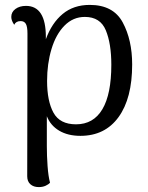

<svg xmlns="http://www.w3.org/2000/svg" viewBox="-20 -541 603 783"><path d="M519 -278Q519 -140 463.5 -63.5Q408 13 308 13Q257 13 221.5 -8Q186 -29 171 -67V55Q171 94 174 136Q177 178 184 204Q178 211 166 216.5Q154 222 138 222Q117 222 104 210.5Q91 199 91 178L92 -404Q92 -432 85.5 -443.5Q79 -455 64 -455Q45 -455 38 -440Q26 -457 26 -472Q26 -492 43 -504.5Q60 -517 86 -517Q167 -517 167 -390V-381Q191 -447 235.5 -484Q280 -521 346 -521Q442 -521 480.5 -449.5Q519 -378 519 -278ZM434 -277Q434 -363 411.5 -417.5Q389 -472 326 -472Q278 -472 243 -436.5Q208 -401 190 -341Q172 -281 172 -211Q172 -129 198 -81.5Q224 -34 290 -34Q361 -34 397.5 -95.5Q434 -157 434 -277Z"/></svg>

Font: Arima Madurai
Style: Regular
Weight: 400
Designer: Joana Correia and Natanael Gama
Foundry: NDISCOVER
Version: Version 1.020